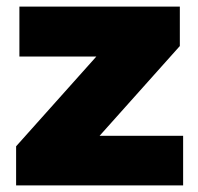

<svg xmlns="http://www.w3.org/2000/svg" viewBox="-20 -564 601 584"><path d="M29 0V-119L273 -392H39V-544H527V-424L283 -151H537V0Z"/></svg>

Font: Trueno
Style: ExBd
Weight: 800
Designer: Julieta Ulanovsky
Foundry: Julieta Ulanovsky
Version: Version 3.001b